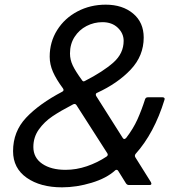

<svg xmlns="http://www.w3.org/2000/svg" viewBox="-20 -793 767 823"><path d="M36 -145Q36 -229 92 -288.5Q148 -348 247 -400Q256 -405 250 -414Q221 -453 207 -485Q193 -517 193 -550Q193 -613 225 -664Q257 -715 312 -744Q367 -773 433 -773Q505 -773 550.5 -735Q596 -697 596 -632Q596 -554 540.5 -495Q485 -436 396 -395Q392 -394 391 -390Q390 -386 392 -382L506 -202Q509 -197 513 -197Q516 -197 521 -202Q551 -241 569 -281Q587 -321 602 -368Q605 -376 614 -376H677Q682 -376 684.5 -373Q687 -370 685 -365Q641 -222 561 -133Q556 -126 560 -119L627 -12Q629 -8 629 -6Q629 0 621 0H532Q525 0 520 -7L487 -60Q485 -64 481 -65Q477 -66 474 -63Q437 -29 372.5 -9.5Q308 10 246 10Q153 10 94.5 -31Q36 -72 36 -145ZM510 -618Q510 -650 485 -674Q460 -698 419 -698Q383 -698 351 -681.5Q319 -665 299.5 -634.5Q280 -604 280 -564Q280 -537 292 -512Q304 -487 331 -450Q336 -441 344 -446Q422 -486 466 -525Q510 -564 510 -618ZM437 -122Q445 -128 440 -136L308 -342Q303 -350 294 -346Q240 -318 205 -294.5Q170 -271 146.5 -238Q123 -205 123 -163Q123 -117 161 -91Q199 -65 261 -65Q307 -65 352.5 -80.5Q398 -96 437 -122Z"/></svg>

Font: Open Sauce Two
Style: Italic
Weight: 400
Italic angle: -10°
Designer: Alfredo Marco Pradil
Foundry: Creative Sauce Fz LLC
Version: Version 1.477